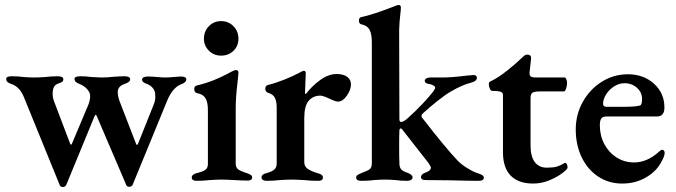

<svg xmlns="http://www.w3.org/2000/svg" viewBox="-20 -725 2721 773"><path d="M220 19 77 -332Q60 -376 25 -387Q14 -391 9.5 -395.5Q5 -400 5 -408Q5 -418 28 -418Q54 -418 74 -415Q100 -413 117 -413Q135 -413 163 -415Q186 -418 213 -418Q221 -418 228 -415.5Q235 -413 235 -406Q235 -399 230 -395.5Q225 -392 213 -388Q192 -381 192 -348Q192 -331 198 -316L263 -145Q263 -143 266 -143Q269 -143 269 -145L336 -304Q343 -323 343 -339Q343 -353 330.5 -366.5Q318 -380 300 -387Q280 -394 280 -407Q280 -418 304 -418Q325 -418 348 -415Q376 -413 388 -413Q414 -413 437 -416Q467 -418 482 -418Q490 -418 497 -415.5Q504 -413 504 -406Q504 -400 500 -396.5Q496 -393 490 -390.5Q484 -388 482 -387Q454 -378 454 -354Q454 -338 462 -316L527 -148Q529 -142 531 -142Q535 -142 536 -147L598 -302Q607 -323 605 -342Q605 -358 596 -369.5Q587 -381 574 -386Q563 -390 557.5 -394Q552 -398 552 -405Q552 -411 559 -414Q566 -417 574 -417Q592 -417 612 -415Q634 -413 645 -413Q658 -413 680 -415Q683 -415 707 -417Q730 -417 730 -406Q730 -393 710 -386Q693 -380 678.5 -363Q664 -346 654 -322L514 19Q510 27 500 27Q491 27 488 19L369 -259Q367 -263 365 -263Q364 -263 361 -258L247 19Q242 28 233 28Q223 28 220 19Z M752 -10Q752 -23 772 -28Q797 -34 807 -41.5Q817 -49 817 -65V-282Q817 -314 807 -330Q797 -346 773 -350Q768 -351 765 -355.5Q762 -360 762 -366Q762 -379 773 -381Q839 -396 911 -436Q925 -443 929 -443Q940 -443 940 -433L937 -399Q929 -335 929 -291V-66Q929 -51 938.5 -43.5Q948 -36 974 -28Q985 -24 990 -20.5Q995 -17 995 -10Q995 2 977 2Q958 2 922 0Q890 -2 872 -2Q856 -2 824 0Q799 3 770 3Q762 3 757 -0.5Q752 -4 752 -10ZM801 -569Q801 -599 821 -619.5Q841 -640 870 -640Q900 -640 920 -619.5Q940 -599 940 -569Q940 -540 920 -520.5Q900 -501 870 -501Q841 -501 821 -521Q801 -541 801 -569Z M1033 -10Q1033 -18 1038.5 -22Q1044 -26 1056 -29Q1077 -35 1085.5 -43.5Q1094 -52 1094 -67V-292Q1094 -317 1086.5 -331.5Q1079 -346 1060 -351Q1048 -355 1048 -368Q1048 -380 1059 -383Q1088 -390 1123.5 -404Q1159 -418 1183 -431Q1199 -440 1203 -440Q1211 -440 1211 -430L1208 -352Q1208 -350 1209 -348Q1210 -346 1211 -346Q1237 -380 1270 -403.5Q1303 -427 1335 -427Q1363 -427 1378 -415.5Q1393 -404 1393 -385Q1393 -364 1376.5 -340Q1360 -316 1341 -316Q1330 -316 1306 -328Q1280 -340 1270 -340Q1241 -340 1223 -319.5Q1205 -299 1205 -249V-73Q1205 -56 1217 -46.5Q1229 -37 1258 -28Q1270 -25 1275 -21Q1280 -17 1280 -10Q1280 3 1262 3Q1231 3 1204 0Q1170 -2 1153 -2Q1138 -2 1106 0Q1082 3 1053 3Q1044 3 1038.5 -0.5Q1033 -4 1033 -10Z M1414 -10Q1414 -17 1419.5 -20.5Q1425 -24 1437 -29Q1459 -37 1468 -43.5Q1477 -50 1477 -68V-555Q1477 -588 1468 -605Q1459 -622 1435 -627Q1430 -628 1427.5 -632Q1425 -636 1425 -642Q1425 -654 1434 -656Q1482 -666 1574 -702Q1581 -705 1585 -705Q1594 -705 1594 -694Q1594 -686 1591 -661Q1588 -636 1587 -604L1588 -245Q1588 -234 1595 -234Q1603 -234 1618 -246Q1652 -276 1681.5 -307.5Q1711 -339 1723 -355Q1732 -367 1732 -372Q1732 -377 1724 -381.5Q1716 -386 1702 -388Q1690 -391 1690 -400Q1690 -406 1696.5 -409.5Q1703 -413 1712 -413H1761Q1799 -413 1863 -421Q1870 -422 1876 -422Q1882 -422 1888 -423Q1893 -423 1896.5 -420Q1900 -417 1900 -412Q1900 -398 1876 -392Q1840 -383 1796 -357Q1776 -346 1742.5 -319.5Q1709 -293 1682 -268Q1677 -263 1677 -258Q1677 -253 1682 -248Q1775 -128 1821 -80Q1836 -64 1859 -49.5Q1882 -35 1899 -29Q1903 -28 1911 -25Q1919 -22 1923.5 -18.5Q1928 -15 1928 -10Q1928 3 1907 3Q1869 3 1797 1L1694 0Q1675 0 1675 -12Q1675 -24 1695 -31Q1705 -35 1709.5 -39Q1714 -43 1715 -49Q1715 -54 1705 -69L1600 -203Q1597 -208 1593 -208Q1588 -206 1588 -200Q1587 -181 1587 -138Q1587 -90 1588 -68Q1588 -51 1595.5 -43Q1603 -35 1619 -30Q1641 -22 1641 -11Q1641 -4 1634.5 -0.5Q1628 3 1621 3Q1594 3 1573 0Q1547 -2 1530 -2Q1514 -2 1486 0Q1464 3 1435 3Q1414 3 1414 -10Z M2005 -111V-342Q2005 -351 1998 -354.5Q1991 -358 1973 -359H1962Q1956 -359 1952 -368Q1948 -377 1948 -387Q1948 -394 1954 -397Q1984 -411 2019.5 -439Q2055 -467 2081 -492Q2083 -494 2089 -499.5Q2095 -505 2103 -505Q2120 -505 2118 -488L2112 -433V-429Q2112 -420 2118 -416.5Q2124 -413 2137 -413H2254Q2257 -413 2260 -406Q2263 -399 2263 -392Q2263 -379 2259 -368Q2255 -357 2251 -357H2156Q2132 -357 2124 -352Q2116 -347 2116 -331V-139Q2116 -95 2133 -72.5Q2150 -50 2181 -50Q2207 -50 2221 -54Q2235 -58 2250 -67Q2252 -69 2256 -69Q2260 -69 2262.5 -63.5Q2265 -58 2265 -50Q2265 -44 2244 -28Q2223 -12 2191.5 1Q2160 14 2127 14Q2067 14 2036 -18Q2005 -50 2005 -111Z M2298 -204Q2298 -264 2326.5 -315Q2355 -366 2403 -396Q2451 -426 2508 -426Q2571 -426 2613 -388Q2655 -350 2655 -292Q2655 -274 2647.5 -265Q2640 -256 2624 -256H2421Q2407 -256 2401 -248Q2395 -240 2395 -221Q2395 -179 2413 -145Q2431 -111 2462.5 -91Q2494 -71 2533 -71Q2585 -71 2633 -114Q2641 -122 2646 -122Q2650 -122 2653 -118.5Q2656 -115 2656 -110Q2656 -97 2644 -76Q2626 -38 2583 -12Q2540 14 2485 14Q2431 14 2388.5 -14Q2346 -42 2322 -91.5Q2298 -141 2298 -204ZM2492 -295Q2536 -295 2556 -300Q2565 -302 2565 -326Q2565 -353 2544.5 -371.5Q2524 -390 2494 -390Q2473 -390 2453 -377.5Q2433 -365 2420.5 -345.5Q2408 -326 2408 -307Q2408 -295 2422 -295Z"/></svg>

Font: EB Garamond SemiBold
Style: Regular
Weight: 600
Designer: Georg Duffner and Octavio Pardo
Foundry: Georg Duffner
Version: Version 1.000